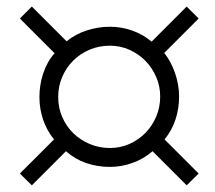

<svg xmlns="http://www.w3.org/2000/svg" viewBox="-20 -720 650 580"><path d="M463.9 -428.2Q463.9 -459.5 451.9 -487.3Q439.9 -515.1 419.4 -536.1Q398.9 -557.1 371.1 -569.6Q343.3 -582 312 -582Q279.3 -582 251 -570.1Q222.7 -558.1 201.4 -537.1Q180.2 -516.1 168 -487.8Q155.8 -459.5 155.8 -426.8Q155.8 -394.5 168 -366.5Q180.2 -338.4 201.4 -317.6Q222.7 -296.9 251.2 -284.9Q279.8 -272.9 312 -272.9Q343.8 -272.9 371.6 -285.4Q399.4 -297.9 419.9 -319.1Q440.4 -340.3 452.1 -368.4Q463.9 -396.5 463.9 -428.2ZM543.9 -160.2 440.9 -263.2Q413.6 -239.7 380.1 -227.8Q346.7 -215.8 312 -215.8Q274.4 -215.8 240.7 -227.3Q207 -238.8 179.2 -263.2L76.2 -160.2L40 -195.8L143.1 -298.8Q121.1 -326.2 110.1 -358.9Q99.1 -391.6 99.1 -426.8Q99.1 -444.3 101.8 -462.2Q104.5 -480 110.1 -497.1Q115.7 -514.2 124.3 -530Q132.8 -545.9 145 -559.1L40 -664.1L76.2 -700.2L181.2 -595.2Q208 -617.2 242.4 -628.2Q276.9 -639.2 312 -639.2Q346.7 -639.2 379.4 -627.7Q412.1 -616.2 438 -594.2L543.9 -700.2L580.1 -664.1L476.1 -560.1Q497.1 -533.7 509 -498.5Q521 -463.4 521 -428.2Q521 -392.6 510.3 -359.4Q499.5 -326.2 477.1 -298.8L580.1 -195.8Z"/></svg>

Font: Charis SIL Afr
Style: Italic
Weight: 400
Italic angle: -11°
Foundry: SIL International
Version: Version 5.000